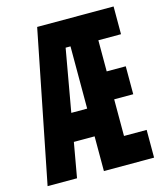

<svg xmlns="http://www.w3.org/2000/svg" viewBox="-108 -795 746 876"><g transform="rotate(-15 265.0 -357.0)"><path d="M8 0H147L176 -164H274V0H511V-131H404V-304H494V-436H404V-583H511V-714H150ZM251 -589H274V-295H199Z"/></g></svg>

Font: Noto Sans Mono Condensed ExtraBold
Style: Regular
Weight: 800
Width: 3
Designer: Monotype Design Team
Foundry: Monotype Imaging Inc.
Version: Version 2.014